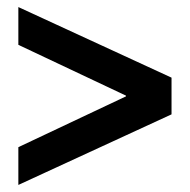

<svg xmlns="http://www.w3.org/2000/svg" viewBox="-20 -558 538 544"><path d="M32 -34V-141L337 -285V-287L32 -431V-538L466 -338V-234Z"/></svg>

Font: Nunito Sans 7pt Condensed ExtraBold
Style: Regular
Weight: 800
Width: 3
Designer: Vernon Adams
Foundry: Vernon Adams
Version: Version 3.101;gftools[0.9.27]